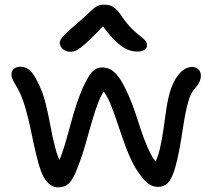

<svg xmlns="http://www.w3.org/2000/svg" viewBox="-20 -788 909 823"><path d="M229 15Q200 15 177.5 -13.5Q155 -42 138 -114Q125 -166 113.5 -223.5Q102 -281 86 -334.5Q70 -388 44 -429Q29 -453 29 -468.5Q29 -484 39.5 -493Q50 -502 67 -502Q87 -502 104.5 -489.5Q122 -477 142 -435Q163 -395 175 -347Q187 -299 196 -249Q205 -199 217 -154Q229 -109 247 -75L218 -72Q234 -96 246.5 -132.5Q259 -169 270.5 -212Q282 -255 294.5 -297.5Q307 -340 320 -375Q345 -440 366.5 -469.5Q388 -499 418 -499Q445 -499 466 -482Q487 -465 506.5 -429.5Q526 -394 548 -338Q560 -306 571.5 -269.5Q583 -233 596 -197.5Q609 -162 624 -132Q639 -102 659 -82L638 -77Q656 -110 665.5 -151Q675 -192 681 -236.5Q687 -281 693.5 -324Q700 -367 712 -405Q722 -433 735.5 -454.5Q749 -476 766.5 -488.5Q784 -501 804 -501Q814 -501 822.5 -496.5Q831 -492 836 -483.5Q841 -475 841 -464Q841 -448 833.5 -434Q826 -420 814 -407Q800 -392 790.5 -363.5Q781 -335 774.5 -300Q768 -265 762.5 -228Q757 -191 751 -159Q738 -88 725 -51Q712 -14 696 -0.5Q680 13 658 13Q631 13 610.5 -4.5Q590 -22 560 -69Q538 -108 520 -156Q502 -204 486 -253Q470 -302 453.5 -342.5Q437 -383 416 -406L435 -411Q416 -387 401 -348.5Q386 -310 372.5 -261.5Q359 -213 344 -161.5Q329 -110 309 -61Q298 -32 286.5 -15.5Q275 1 261.5 8Q248 15 229 15ZM282 -566Q269 -566 258.5 -571.5Q248 -577 242 -586Q236 -595 236 -604Q236 -611 241 -619.5Q246 -628 263 -645Q280 -662 318 -694Q348 -720 364.5 -736.5Q381 -753 394 -760.5Q407 -768 427 -768Q450 -768 466.5 -757.5Q483 -747 502 -718Q525 -685 544.5 -665.5Q564 -646 579 -635Q594 -624 602 -615Q610 -606 610 -593Q610 -582 599.5 -574.5Q589 -567 570 -567Q546 -567 524 -576.5Q502 -586 474.5 -612.5Q447 -639 409 -692H437Q395 -647 368.5 -621.5Q342 -596 326 -584Q310 -572 300 -569Q290 -566 282 -566Z"/></svg>

Font: Shantell Sans
Style: Regular
Weight: 400
Designer: Stephen Nixon, Anya Danilova, Shantell Martin
Foundry: Arrow Type
Version: Version 1.008;[ac192a2d6]